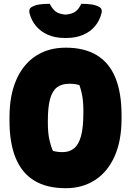

<svg xmlns="http://www.w3.org/2000/svg" viewBox="-20 -971 690 1011"><path d="M326 -720Q424 -720 489.5 -680.5Q555 -641 587.5 -562Q620 -483 620 -365V-346Q620 -230 583.5 -148Q547 -66 480.5 -23Q414 20 326 20Q226 20 160.5 -20Q95 -60 62.5 -139Q30 -218 30 -335V-354Q30 -469 66 -551Q102 -633 168.5 -676.5Q235 -720 326 -720ZM232 -324Q232 -272 240 -235.5Q248 -199 259 -176Q272 -173 283.5 -171.5Q295 -170 310 -170Q345 -170 369.5 -189.5Q394 -209 406.5 -254Q419 -299 419 -377V-390Q419 -418 416.5 -442Q414 -466 409 -486Q404 -506 398 -523Q384 -527 372 -528.5Q360 -530 344 -530Q305 -530 280 -511Q255 -492 243.5 -449.5Q232 -407 232 -337ZM408 -951Q440 -951 463 -947.5Q486 -944 503 -934Q512 -929 514.5 -921Q517 -913 515 -903Q505 -863 480.5 -833.5Q456 -804 417.5 -787.5Q379 -771 329 -771H321Q271 -771 233 -787.5Q195 -804 170 -833.5Q145 -863 135 -903Q133 -913 135.5 -921Q138 -929 147 -934Q164 -944 187 -947.5Q210 -951 242 -951Q256 -923 273.5 -910Q291 -897 325 -894Q359 -897 377 -910Q395 -923 408 -951Z"/></svg>

Font: Recursive Casual Black
Style: Regular
Weight: 900
Version: Version 1.047